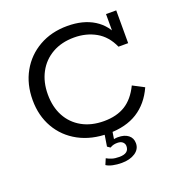

<svg xmlns="http://www.w3.org/2000/svg" viewBox="-138 -711 946 1007"><g transform="rotate(-20 335.5 -207.5)"><path d="M359 10Q264 10 193 -28.5Q122 -67 83 -135Q44 -203 44 -290Q44 -379 82.5 -447.5Q121 -516 189.5 -555Q258 -594 347 -594Q435 -594 495.5 -556.5Q556 -519 582 -446L560 -458V-583H617V-400H563Q534 -465 480.5 -495Q427 -525 360 -525Q290 -525 238 -495.5Q186 -466 157.5 -413Q129 -360 129 -291Q129 -221 157 -169Q185 -117 237 -88Q289 -59 359 -59Q430 -59 478.5 -89Q527 -119 559 -185L622 -152Q586 -72 521 -31Q456 10 359 10ZM371 179Q345 179 322 174Q299 169 286 160L300 127Q312 134 328.5 139.5Q345 145 370 145Q424 145 424 104Q424 91 414 81.5Q404 72 384 72Q374 72 364.5 74Q355 76 343 83L327 72L340 -10H384L373 60L353 55Q364 50 375 47.5Q386 45 397 45Q434 45 455 61.5Q476 78 476 107Q476 140 446.5 159.5Q417 179 371 179Z"/></g></svg>

Font: Rokkitt SemiBold
Style: Regular
Weight: 400
Version: Version 3.103